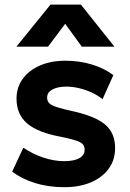

<svg xmlns="http://www.w3.org/2000/svg" viewBox="-20 -784 553 819"><path d="M254 14.5Q186.5 14.5 129.5 -3.2Q72.5 -21 32 -52L79.5 -154Q119 -127 165 -111.8Q211 -96.5 253.5 -96.5Q295.5 -96.5 318.2 -109.2Q341 -122 341 -146Q341 -167.5 320.8 -177.8Q300.5 -188 242.5 -200Q142.5 -218 96.5 -256.8Q50.5 -295.5 50.5 -363.5Q50.5 -411.5 77.2 -448Q104 -484.5 151 -504.8Q198 -525 259 -525Q319 -525 372.2 -508.8Q425.5 -492.5 463.5 -463.5L417.5 -361Q397.5 -377 371.8 -389Q346 -401 317.8 -407.8Q289.5 -414.5 262.5 -414.5Q226 -414.5 203.5 -402.2Q181 -390 181 -368Q181 -346 201.5 -335.5Q222 -325 278 -312.5Q382.5 -290.5 426.8 -254.2Q471 -218 471 -152.5Q471 -102 443.8 -64.5Q416.5 -27 367.8 -6.2Q319 14.5 254 14.5ZM50 -585 195.5 -764.5H325L468 -585H329L258 -682.5L185 -585Z"/></svg>

Font: Geologica SemiBold
Style: Regular
Weight: 600
Designer: Sindre Bremnes, Frode Helland
Foundry: Monokrom Skriftforlag AS
Version: Version 1.010;gftools[0.9.28]